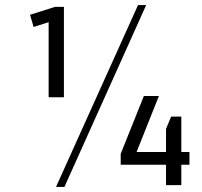

<svg xmlns="http://www.w3.org/2000/svg" viewBox="-20 -727 794 754"><path d="M231 -345H171V-654L202 -650L112 -621L98 -669L196 -700H231ZM522 -707H554L233 7H200ZM454 -123 545 -350H604L500 -89L476 -130H724V-80H454ZM632 -221 652 -269H692V0H632Z"/></svg>

Font: Pathway Extreme 8pt Thin
Style: Regular
Weight: 100
Version: Version 1.001;gftools[0.9.26]